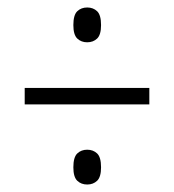

<svg xmlns="http://www.w3.org/2000/svg" viewBox="-20 -615 465 513"><path d="M213 -502Q197 -502 186.5 -512Q176 -522 176 -548Q176 -575 186.5 -585Q197 -595 213 -595Q229 -595 239.5 -585Q250 -575 250 -548Q250 -522 239.5 -512Q229 -502 213 -502ZM46 -336V-380H379V-336ZM213 -122Q197 -122 186.5 -132Q176 -142 176 -168Q176 -195 186.5 -205Q197 -215 213 -215Q229 -215 239.5 -205Q250 -195 250 -168Q250 -142 239.5 -132Q229 -122 213 -122Z"/></svg>

Font: Noto Serif Tamil ExtraCondensed Light
Style: Regular
Weight: 300
Width: 2
Designer: Indian Type Foundry, Tom Grace, and the Monotype Design Team
Foundry: Monotype Imaging Inc.
Version: Version 2.004; ttfautohint (v1.8.4.7-5d5b)